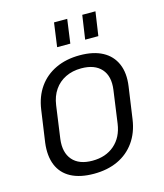

<svg xmlns="http://www.w3.org/2000/svg" viewBox="-110 -810 767 900"><g transform="rotate(-15 273.5 -360.0)"><path d="M235 7Q168 7 124 -16.5Q80 -40 61.5 -85Q43 -130 51 -193L73 -347Q82 -410 113.5 -454.5Q145 -499 196 -523Q247 -547 313 -547Q379 -547 423 -523.5Q467 -500 486.5 -455Q506 -410 497 -347L475 -193Q466 -130 434 -85Q402 -40 351.5 -16.5Q301 7 235 7ZM244 -54Q309 -54 351 -90.5Q393 -127 402 -191L424 -349Q433 -414 401 -450Q369 -486 304 -486Q261 -486 227.5 -469.5Q194 -453 173 -422.5Q152 -392 146 -349L124 -191Q116 -127 147.5 -90.5Q179 -54 244 -54ZM301 -727 285 -611H221L237 -727ZM438 -727 421 -611H357L374 -727Z"/></g></svg>

Font: Pathway Extreme SemiCondensed Light
Style: Italic
Weight: 300
Width: 4
Italic angle: -8°
Version: Version 1.001;gftools[0.9.26]